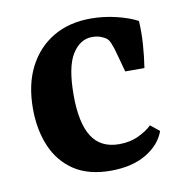

<svg xmlns="http://www.w3.org/2000/svg" viewBox="-58 -487 530 552"><g transform="rotate(-10 206.5 -210.5)"><path d="M33 -204Q33 -275 59 -325.5Q85 -376 131.5 -403.5Q178 -431 241 -431Q279 -431 316 -422Q353 -413 377 -400Q379 -366 376.5 -331Q374 -296 369 -264H313L294 -333Q290 -345 287 -352Q284 -359 279 -364Q272 -370 261 -374Q250 -378 236 -378Q201 -378 178 -341.5Q155 -305 155 -222Q155 -141 180.5 -101Q206 -61 260 -61Q292 -61 317 -73Q342 -85 356 -99L382 -78Q368 -39 326.5 -14.5Q285 10 223 10Q158 10 116 -18Q74 -46 53.5 -94.5Q33 -143 33 -204Z"/></g></svg>

Font: Yrsa SemiBold
Style: Regular
Weight: 600
Version: Version 2.004